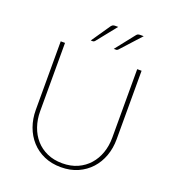

<svg xmlns="http://www.w3.org/2000/svg" viewBox="-160 -1025 1043 1156"><g transform="rotate(20 361.5 -447.0)"><path d="M361.5 -16Q416 -16 458.8 -35.2Q501.5 -54.5 531.2 -88Q561 -121.5 576.8 -166.8Q592.5 -212 592.5 -264V-703H620.5V-264Q620.5 -207 602.5 -157.2Q584.5 -107.5 550.8 -70.5Q517 -33.5 469.2 -12.2Q421.5 9 361.5 9Q301.5 9 253.5 -12.2Q205.5 -33.5 172 -70.5Q138.5 -107.5 120.5 -157.2Q102.5 -207 102.5 -264V-703H130V-265Q130 -213 145.8 -167.5Q161.5 -122 191.2 -88.2Q221 -54.5 264 -35.2Q307 -16 361.5 -16ZM398 -903 296 -775.5Q290.5 -769.5 284 -769.5H270.5L353 -890Q358.5 -897 363.8 -900Q369 -903 379 -903ZM561.5 -903 445.5 -775.5Q442 -772.5 439.5 -771Q437 -769.5 433 -769.5H418L513 -890Q518.5 -897.5 523.8 -900.2Q529 -903 539 -903Z"/></g></svg>

Font: Lato 2
Style: Regular
Weight: 200
Designer: Lukasz Dziedzic with Adam Twardoch and Botio Nikoltchev
Foundry: tyPoland Lukasz Dziedzic
Version: Version 2.015; 2015-08-06; http://www.latofonts.com/